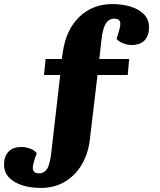

<svg xmlns="http://www.w3.org/2000/svg" viewBox="-59 -734 789 947"><path d="M133 121Q159 121 173.5 98.5Q188 76 195 10L238 -364H158L166 -443H246L251 -478Q267 -588 332.5 -651Q398 -714 496 -714Q543 -714 584.5 -701.5Q626 -689 651 -663.5Q676 -638 676 -599Q676 -560 655 -536Q634 -512 589 -512Q569 -512 548 -520.5Q527 -529 516 -542L528 -582Q538 -615 532.5 -628.5Q527 -642 504 -642Q478 -642 462.5 -617Q447 -592 441 -534L431 -443H578L571 -364H422L384 -45Q376 24 344.5 77.5Q313 131 261.5 162Q210 193 142 193Q94 193 53 180.5Q12 168 -13.5 142.5Q-39 117 -39 77Q-39 38 -17.5 14.5Q4 -9 49 -9Q68 -9 89.5 -1Q111 7 122 21L109 61Q99 93 105 107Q111 121 133 121Z"/></svg>

Font: Literata 12pt ExtraBold
Style: Italic
Weight: 800
Italic angle: -2°
Designer: Latin by Veronika Burian and Jose Scaglione. Greek by Irene Vlachou. Cyrillic by Vera Evstafieva
Foundry: TypeTogether
Version: Version 3.002